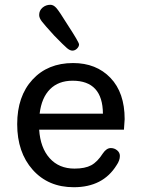

<svg xmlns="http://www.w3.org/2000/svg" viewBox="-20 -774 593 804"><path d="M283 -562Q273 -562 260.5 -572.5Q248 -583 207 -625Q166 -670 155 -684.5Q144 -699 144 -711Q144 -730 158 -742Q172 -754 191 -754Q204 -754 216 -740.5Q228 -727 262 -672Q311 -597 311 -588Q311 -579 302.5 -570.5Q294 -562 283 -562ZM502 -275Q502 -270 499 -231H144Q149 -155 188 -111.5Q227 -68 292 -68Q336 -68 362 -82Q388 -96 411 -132Q426 -154 444 -154Q459 -154 470.5 -144.5Q482 -135 482 -121Q482 -102 468 -82Q411 10 289 10Q182 10 117 -63Q52 -136 52 -254Q52 -371 116 -440.5Q180 -510 286 -510Q383 -510 442.5 -448Q502 -386 502 -275ZM284 -436Q225 -436 189.5 -400.5Q154 -365 146 -298H411Q410 -436 284 -436Z"/></svg>

Font: Solway
Style: Regular
Weight: 400
Designer: Mariya V. Pigoulevskaya
Foundry: The Northern Block Ltd.
Version: Version 1.000;hotconv 1.0.109;makeotfexe 2.5.65596